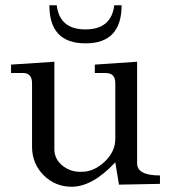

<svg xmlns="http://www.w3.org/2000/svg" viewBox="-20 -703 651 731"><path d="M22 -425V-457L187 -468V-135Q187 -97 218.5 -72Q250 -47 291 -49Q338 -49 378.5 -87.5Q419 -126 419 -174V-386Q419 -425 383 -425H341V-457L502 -468V-81Q502 -35 589 -35V-3L433 0L419 -85Q332 8 253 8Q190 8 146 -36Q102 -80 102 -145V-386Q102 -425 68 -425ZM306 -538H305Q168 -538 168 -683H196Q207 -591 305 -591Q404 -591 415 -683H443Q443 -538 306 -538Z"/></svg>

Font: Academico
Style: Regular
Weight: 400
Foundry: Steinberg Media Technologies GmbH
Version: Version 0.902